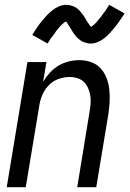

<svg xmlns="http://www.w3.org/2000/svg" viewBox="-20 -778 540 798"><path d="M8 0 94 -520H173L159 -438Q171 -458 187 -475.5Q203 -493 223 -505Q243 -517 265.5 -522.5Q288 -528 310 -528Q336 -528 359.5 -519.5Q383 -511 399 -493Q415 -475 423.5 -452Q432 -429 434.5 -404Q437 -379 435.5 -353Q434 -327 430 -301L380 0H301L352 -312Q355 -329 356.5 -346Q358 -363 355.5 -379.5Q353 -396 346.5 -411Q340 -426 329 -437Q318 -448 302 -453Q286 -458 269 -458Q246 -458 222.5 -449.5Q199 -441 182 -423Q165 -405 155.5 -382.5Q146 -360 143 -337L87 0ZM178 -597 114 -633Q125 -651 135.5 -666Q146 -681 156 -693Q166 -705 175.5 -715Q185 -725 197.5 -735Q210 -745 225 -751.5Q240 -758 255 -758Q261 -758 266.5 -757Q272 -756 277 -754.5Q282 -753 287 -751Q292 -749 296.5 -746Q301 -743 304.5 -740Q308 -737 311.5 -733Q315 -729 318.5 -724.5Q322 -720 325 -716Q328 -712 330.5 -708Q333 -704 335.5 -700Q338 -696 341 -690.5Q344 -685 347.5 -680.5Q351 -676 353 -673Q355 -670 358 -666Q361 -668 364.5 -670.5Q368 -673 373 -677.5Q378 -682 379.5 -684Q381 -686 383.5 -689Q386 -692 388.5 -695Q391 -698 394 -701.5Q397 -705 400 -709Q403 -713 406 -717.5Q409 -722 413 -726.5Q417 -731 420 -736Q423 -741 426.5 -746.5Q430 -752 434 -758L498 -722Q486 -704 475.5 -689Q465 -674 455 -662Q445 -650 436 -640Q427 -630 414.5 -620Q402 -610 387 -603.5Q372 -597 357 -597Q349 -597 341 -599Q333 -601 326.5 -603.5Q320 -606 314 -610.5Q308 -615 303 -619.5Q298 -624 293 -630.5Q288 -637 284 -642.5Q280 -648 277 -654Q274 -660 269 -667Q264 -674 261 -679.5Q258 -685 254 -689Q250 -687 247 -684.5Q244 -682 239 -677.5Q234 -673 232 -671Q230 -669 227.5 -666Q225 -663 222.5 -660Q220 -657 217 -653.5Q214 -650 211.5 -646Q209 -642 206 -637.5Q203 -633 199 -628.5Q195 -624 191.5 -619Q188 -614 185 -608.5Q182 -603 178 -597Z"/></svg>

Font: Iosevka SS18
Style: Italic
Weight: 400
Italic angle: -9°
Monospace: yes
Designer: Belleve Invis
Foundry: Belleve Invis
Version: Version 25.1.1; ttfautohint (v1.8.4)